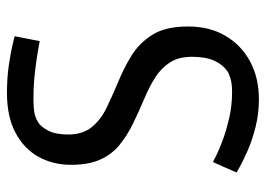

<svg xmlns="http://www.w3.org/2000/svg" viewBox="-126 -623 763 551"><g transform="rotate(-90 255.5 -347.5)"><path d="M246 14Q205 14 167 4.5Q129 -5 99.5 -18Q70 -31 53 -40.5Q36 -50 36 -50Q36 -50 40.5 -60.5Q45 -71 51 -84.5Q57 -98 61.5 -108Q66 -118 66 -118Q66 -118 82.5 -109.5Q99 -101 127 -90.5Q155 -80 191 -71.5Q227 -63 266 -63Q291 -63 305.5 -67.5Q320 -72 326 -76Q346 -90 357 -114.5Q368 -139 368 -178Q368 -216 352 -241Q336 -266 309.5 -283Q283 -300 252 -313Q212 -330 177 -347Q142 -364 115 -386Q88 -408 73 -441.5Q58 -475 58 -525Q58 -577 81 -618.5Q104 -660 150 -684.5Q196 -709 264 -709Q308 -709 345 -703.5Q382 -698 404.5 -692.5Q427 -687 427 -687L413 -615Q413 -615 388.5 -619.5Q364 -624 326 -628.5Q288 -633 246 -633Q221 -633 206.5 -630Q192 -627 181 -620Q168 -613 156.5 -591.5Q145 -570 145 -533Q145 -492 166 -466Q187 -440 221 -423.5Q255 -407 293 -391Q333 -375 370 -352.5Q407 -330 431 -292Q455 -254 455 -189Q455 -128 428.5 -82.5Q402 -37 355 -11.5Q308 14 246 14Z"/></g></svg>

Font: Ruda
Style: Regular
Weight: 400
Designer: Mariela Monsalve and Angelina Sanchez
Foundry: Mariela Monsalve and Angelina Sanchez
Version: Version 2.000